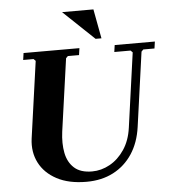

<svg xmlns="http://www.w3.org/2000/svg" viewBox="-58 -913 868 976"><g transform="rotate(-5 376.0 -425.0)"><path d="M547 -670H752L747 -635H690L680 -625L627 -245Q616 -166 578.5 -109Q541 -52 481.5 -21Q422 10 344 10Q254 10 193 -22.5Q132 -55 104 -110Q76 -165 85 -233L140 -625L130 -635H77L82 -670H367L362 -635H305L295 -625L243 -255Q235 -195 244.5 -146.5Q254 -98 286 -69Q318 -40 377 -40Q424 -40 467.5 -64Q511 -88 542 -134Q573 -180 582 -245L635 -625L625 -635H542ZM295 -860H455L483 -710H453Z"/></g></svg>

Font: Brygada 1918
Style: Italic
Weight: 400
Italic angle: -8°
Designer: Mateusz Machalski | Borys Kosmynka | Przemek Hoffer
Foundry: NIEPODLEGLA 2018
Version: Version 3.006